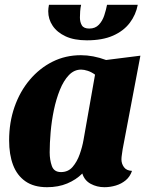

<svg xmlns="http://www.w3.org/2000/svg" viewBox="-20 -760 622 800"><path d="M176 20Q121 20 86 -4.5Q51 -29 34.5 -72.5Q18 -116 18 -175Q18 -250 40.5 -314.5Q63 -379 104 -427.5Q145 -476 199 -503Q253 -530 317 -530Q368 -530 422 -510L565 -528L491 -138Q490 -129 488 -117Q486 -105 486 -96Q486 -78 496.5 -63.5Q507 -49 530 -48Q522 -24 504 -9Q486 6 462.5 13Q439 20 415 20Q384 20 358 6Q332 -8 323 -37Q297 -11 260 4.5Q223 20 176 20ZM234 -43Q264 -43 282.5 -64.5Q301 -86 312 -117Q323 -148 328 -177L376 -449Q361 -460 345.5 -465Q330 -470 318 -470Q289 -470 267 -447Q245 -424 229.5 -385.5Q214 -347 204.5 -301.5Q195 -256 191 -209.5Q187 -163 187 -125Q187 -94 196 -68.5Q205 -43 234 -43ZM342 -592Q289 -592 253.5 -608.5Q218 -625 199.5 -652.5Q181 -680 181 -713Q181 -725 184 -740H318Q315 -727 314 -712.5Q313 -698 313 -687Q313 -668 321 -654.5Q329 -641 352 -641Q377 -641 392 -657Q407 -673 414.5 -696Q422 -719 426 -740H554Q546 -698 520.5 -664.5Q495 -631 451 -611.5Q407 -592 342 -592Z"/></svg>

Font: Sansita Swashed Light
Style: Bold
Weight: 700
Version: Version 1.003